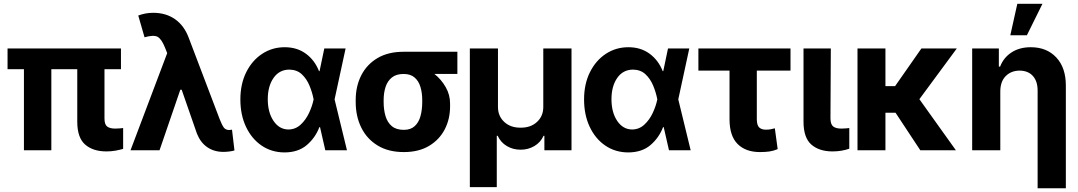

<svg xmlns="http://www.w3.org/2000/svg" viewBox="-20 -806 5782 1030"><path d="M628.9 -545.9V-434.6H540.5V-170.4Q540.5 -138.2 554.9 -127.2Q569.3 -116.2 598.1 -116.2Q610.8 -116.2 621.6 -117.2Q632.3 -118.2 640.6 -119.1V-7.3Q622.1 -2 599.6 2.2Q577.1 6.3 550.8 6.3Q479 6.3 436.8 -30.5Q394.5 -67.4 394.5 -152.8V-434.6H255.4V0H108.4V-434.6H20.5V-545.9Z M680.2 0 877 -521 864.3 -552.7Q845.7 -598.1 824.7 -608.9Q803.7 -619.6 755.4 -606L721.7 -722.7Q739.7 -729.5 759.5 -733.4Q779.3 -737.3 802.2 -737.3Q870.1 -737.3 918.9 -703.1Q967.8 -668.9 992.2 -604L1158.7 -166Q1170.9 -135.3 1180.4 -122.1Q1189.9 -108.9 1210 -108.4Q1218.8 -108.9 1224.6 -110.4L1237.8 1Q1228 4.4 1210.7 6.6Q1193.4 8.8 1178.2 8.8Q1128.9 8.8 1092.3 -16.1Q1055.7 -41 1036.6 -88.9L954.6 -324.7H947.3L835.9 0Z M1505.4 11.7Q1436.5 11.2 1383.3 -25.1Q1330.1 -61.5 1299.8 -125.5Q1269.5 -189.5 1269.5 -272.5Q1269.5 -355.5 1301 -418.7Q1332.5 -481.9 1386.5 -517.3Q1440.4 -552.7 1507.3 -552.7Q1573.7 -552.7 1621.1 -517.8Q1668.5 -482.9 1691.4 -424.3H1694.3L1719.7 -545.9H1834L1774.9 -272.9L1841.3 0H1725.1L1696.8 -124H1693.4Q1671.4 -66.4 1625.2 -27.3Q1579.1 11.7 1505.4 11.7ZM1416.5 -273.9Q1416.5 -203.1 1447.3 -157.5Q1478 -111.8 1527.3 -111.3Q1565.4 -111.8 1593 -137.5Q1620.6 -163.1 1637.9 -200.2Q1655.3 -237.3 1662.1 -271.5L1662.6 -272.9L1662.1 -274.4Q1655.3 -310.5 1640.1 -346.9Q1625 -383.3 1598.9 -407.7Q1572.8 -432.1 1531.7 -432.6Q1478 -432.1 1447.3 -387.7Q1416.5 -343.3 1416.5 -273.9Z M1888.2 -258.8V-269.5Q1888.2 -343.3 1918 -401.9Q1947.8 -460.4 2005.1 -494.4Q2062.5 -528.3 2145 -528.3H2433.6V-409.2H2310.5Q2346.7 -380.9 2370.8 -338.9Q2395 -296.9 2394.5 -249V-238.3Q2395 -168.5 2366 -112.3Q2336.9 -56.2 2281.5 -23.2Q2226.1 9.8 2146.5 9.8Q2063.5 9.8 2005.9 -25.4Q1948.2 -60.5 1918.2 -121.3Q1888.2 -182.1 1888.2 -258.8ZM2038.1 -269.5V-258.8Q2038.1 -217.3 2048.1 -183.3Q2058.1 -149.4 2081.8 -129.4Q2105.5 -109.4 2146.5 -109.4Q2183.1 -109.4 2204.8 -129.4Q2226.6 -149.4 2235.8 -183.3Q2245.1 -217.3 2245.1 -258.8V-269.5Q2245.1 -307.6 2235.6 -339.4Q2226.1 -371.1 2204.3 -390.1Q2182.6 -409.2 2145 -409.2Q2105.5 -409.2 2082 -390.1Q2058.6 -371.1 2048.3 -339.4Q2038.1 -307.6 2038.1 -269.5Z M2500.5 197.8V-545.9H2651.4V-231.9Q2651.4 -183.1 2685.1 -151.9Q2718.8 -120.6 2772.9 -121.1Q2827.1 -120.6 2860.8 -151.9Q2894.5 -183.1 2894.5 -231.9V-545.9H3045.9V0H2900.4V-77.6H2896Q2879.9 -42 2846.7 -22.5Q2813.5 -2.9 2772.9 -2.9Q2731.9 -2.9 2699 -22.5Q2666 -42 2649.9 -77.6H2645V197.8Z M3349.1 11.7Q3280.3 11.2 3227.1 -25.1Q3173.8 -61.5 3143.6 -125.5Q3113.3 -189.5 3113.3 -272.5Q3113.3 -355.5 3144.8 -418.7Q3176.3 -481.9 3230.2 -517.3Q3284.2 -552.7 3351.1 -552.7Q3417.5 -552.7 3464.8 -517.8Q3512.2 -482.9 3535.2 -424.3H3538.1L3563.5 -545.9H3677.7L3618.7 -272.9L3685.1 0H3568.8L3540.5 -124H3537.1Q3515.1 -66.4 3469 -27.3Q3422.9 11.7 3349.1 11.7ZM3260.3 -273.9Q3260.3 -203.1 3291 -157.5Q3321.8 -111.8 3371.1 -111.3Q3409.2 -111.8 3436.8 -137.5Q3464.4 -163.1 3481.7 -200.2Q3499 -237.3 3505.9 -271.5L3506.3 -272.9L3505.9 -274.4Q3499 -310.5 3483.9 -346.9Q3468.8 -383.3 3442.6 -407.7Q3416.5 -432.1 3375.5 -432.6Q3321.8 -432.1 3291 -387.7Q3260.3 -343.3 3260.3 -273.9Z M4220.7 -545.9V-427.2H4040V-165Q4040.5 -133.3 4053.2 -121.8Q4065.9 -110.4 4087.9 -110.4Q4104 -110.4 4114.5 -112.5Q4125 -114.7 4136.7 -117.7L4151.9 -5.9Q4129.4 3.4 4107.7 6.6Q4085.9 9.8 4057.1 9.8Q3980 9.8 3936.8 -33.7Q3893.6 -77.1 3893.6 -166.5V-427.2H3726.6V-545.9Z M4290.5 -545.9H4437L4435.1 -170.4Q4435.5 -138.2 4450.2 -127.2Q4464.8 -116.2 4493.2 -116.2Q4506.8 -116.2 4517.3 -117.2Q4527.8 -118.2 4536.1 -119.1V-8.3Q4517.1 -1.5 4494.1 2.4Q4471.2 6.3 4446.3 6.3Q4374.5 6.3 4332.5 -30.5Q4290.5 -67.4 4290.5 -152.8Z M4917 0 4784.2 -201.2H4730V0H4580.1V-545.9H4730V-343.8H4781.7L4922.9 -545.9H5112.8L4912.1 -273.9L5107.9 0Z M5346.2 -315.4V0H5195.3V-545.9H5338.4V-448.7H5345.2Q5363.8 -497.1 5406.5 -524.9Q5449.2 -552.7 5509.8 -552.7Q5595.2 -552.7 5646.5 -497.8Q5697.8 -442.9 5697.8 -347.2V204.1H5546.4V-320.3Q5546.4 -370.1 5521 -398.4Q5495.6 -426.8 5449.7 -427.2Q5403.8 -426.8 5375 -397.5Q5346.2 -368.2 5346.2 -315.4ZM5399.9 -616.7 5437.5 -785.6H5572.3L5488.8 -616.7Z"/></svg>

Font: Inter Tight
Style: Bold
Weight: 700
Designer: Rasmus Andersson
Foundry: rsms
Version: Version 3.004; ttfautohint (v1.8.4.7-5d5b)